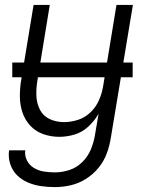

<svg xmlns="http://www.w3.org/2000/svg" viewBox="-20 -550 616 783"><path d="M204 213Q236 213 268.5 205.5Q301 198 330.5 179.5Q360 161 382 134Q404 107 415.5 75.5Q427 44 432 12L522 -530H455L400 -195Q395 -167 383 -140Q371 -113 348.5 -91.5Q326 -70 297.5 -61Q269 -52 241 -52Q210 -52 183.5 -64Q157 -76 143.5 -101.5Q130 -127 128.5 -157Q127 -187 132 -218L183 -530H117L67 -227Q61 -193 61 -158.5Q61 -124 71 -93Q81 -62 103 -38Q125 -14 156.5 -3Q188 8 222 8Q253 8 284.5 -1.5Q316 -11 341 -34.5Q366 -58 382 -86L367 2Q362 32 350 60.5Q338 89 315 111.5Q292 134 262.5 143.5Q233 153 204 153Q181 153 159 149.5Q137 146 118.5 135Q100 124 90 104.5Q80 85 83 63H17Q13 91 21.5 118Q30 145 49 164Q68 183 93.5 194Q119 205 147 209Q175 213 204 213ZM30 -235H521V-295H30Z"/></svg>

Font: Iosevka Sparkle Light
Style: Italic
Weight: 300
Italic angle: -9°
Designer: Belleve Invis
Foundry: Belleve Invis
Version: Version 4.5.0; ttfautohint (v1.8.3)